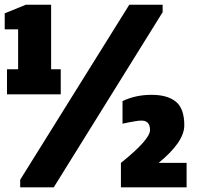

<svg xmlns="http://www.w3.org/2000/svg" viewBox="-23 -798 846 818"><path d="M194.8 -777.8V-502.9H235.8V-396H6.8V-502.9H54.2V-672.9H-2.9V-741.2L86.9 -777.8ZM580.1 -284.2Q566.9 -284.2 553 -281.5Q539.1 -278.8 526.9 -276.9L499 -271V-367.2Q554.2 -394 622.6 -394Q690.9 -394 726.6 -364.5Q762.2 -335 762.2 -264.2Q762.2 -193.4 652.8 -104H772V0H492.2V-104Q616.2 -203.6 616.2 -243.9Q616.2 -284.2 580.1 -284.2ZM669.9 -777.8V-746.1L206.1 0H63V-32.2L527.8 -777.8Z"/></svg>

Font: AlfaSlabOne-Regular
Style: Regular
Weight: 400
Designer: JM Sole
Foundry: JM Sole
Version: Version 1.001